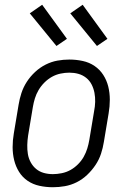

<svg xmlns="http://www.w3.org/2000/svg" viewBox="-20 -778 540 806"><path d="M202 8Q173 8 145.5 2Q118 -4 96 -19Q74 -34 60 -56.5Q46 -79 39.5 -105.5Q33 -132 33 -160.5Q33 -189 38 -218L58 -338Q62 -363 70 -387.5Q78 -412 92.5 -434.5Q107 -457 127.5 -476Q148 -495 172 -507Q196 -519 221 -523.5Q246 -528 271 -528Q300 -528 327.5 -522Q355 -516 377 -501Q399 -486 413.5 -463.5Q428 -441 434.5 -414.5Q441 -388 441 -359.5Q441 -331 436 -302L416 -182Q412 -157 404 -132.5Q396 -108 381 -85.5Q366 -63 346 -44Q326 -25 302 -13Q278 -1 252.5 3.5Q227 8 202 8ZM202 -47Q220 -47 239.5 -51Q259 -55 276 -64.5Q293 -74 307.5 -88.5Q322 -103 331.5 -120Q341 -137 346.5 -155Q352 -173 355 -191L375 -311Q379 -331 379.5 -350.5Q380 -370 376.5 -388.5Q373 -407 364.5 -423.5Q356 -440 341.5 -451.5Q327 -463 309 -468Q291 -473 271 -473Q253 -473 234 -469Q215 -465 198 -455.5Q181 -446 166.5 -431.5Q152 -417 142 -400Q132 -383 126.5 -365Q121 -347 118 -329L98 -209Q95 -189 94.5 -169.5Q94 -150 97 -131.5Q100 -113 109 -96.5Q118 -80 132 -68.5Q146 -57 164 -52Q182 -47 202 -47ZM387 -585 275 -722 327 -758 431 -615ZM217 -585 105 -722 157 -758 261 -615Z"/></svg>

Font: Iosevka Curly Light
Style: Italic
Weight: 300
Italic angle: -9°
Monospace: yes
Designer: Belleve Invis
Foundry: Belleve Invis
Version: Version 22.1.2; ttfautohint (v1.8.4)